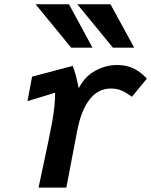

<svg xmlns="http://www.w3.org/2000/svg" viewBox="-20 -854 688 874"><path d="M142 -834.5H294L401 -637H304ZM332 -834.5H483L591 -637H494ZM177.5 -103.5Q206 -236 216.5 -293.5Q231 -371.5 231 -432L105 -393.5L126 -505L311 -554Q325 -520 338.5 -452Q364 -504 412 -531Q460 -558 513 -558Q558.5 -558 591 -541Q623.5 -524 648.5 -496L580.5 -413.5Q558 -430.5 535.8 -440.8Q513.5 -451 484.5 -451Q426.5 -451 387.8 -401.2Q349 -351.5 331 -256.5L282 0H155.5Q164 -42.5 177.5 -103.5Z"/></svg>

Font: JuliaMono BoldItalic
Style: Regular
Weight: 700
Italic angle: -9°
Monospace: yes
Designer: cormullion
Foundry: corm
Version: Version 0.049; ttfautohint (v1.8.4)